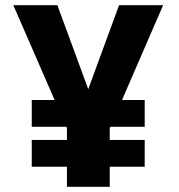

<svg xmlns="http://www.w3.org/2000/svg" viewBox="-20 -720 690 740"><path d="M102.4 -231.4V-334.6H537.7V-231.4ZM102.4 -77.4V-180.6H537.7V-77.4ZM238 0V-225.7L31.3 -700H201.1L320.1 -376.4L438.9 -700H608.7L403 -225.7V0Z"/></svg>

Font: Trispace Thin
Style: Regular
Weight: 100
Designer: Tyler Finck
Foundry: Etcetera Type Company
Version: Version 1.210